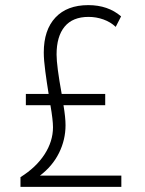

<svg xmlns="http://www.w3.org/2000/svg" viewBox="-20 -730 565 750"><path d="M454 -44V0H60V-38Q121 -76 154 -127Q187 -178 187 -233Q187 -261 177 -319H81V-363H170Q163 -406 157 -451Q151 -496 151 -525Q151 -613 196.5 -661.5Q242 -710 325 -710Q402 -710 453 -666L432 -625Q412 -644 384 -654Q356 -664 326 -664Q264 -664 232.5 -626Q201 -588 201 -517Q201 -473 221 -363H391V-319H228Q236 -271 236 -241Q236 -184 210.5 -132.5Q185 -81 136 -44Z"/></svg>

Font: Sarabun ExtraLight
Style: Regular
Weight: 275
Designer: Suppakit Chalermlarp | Katatrad Co.,Ltd.
Foundry: Cadson Demak Co.,Ltd.
Version: Version 1.000; ttfautohint (v1.6)